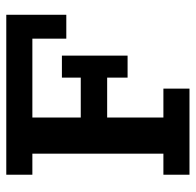

<svg xmlns="http://www.w3.org/2000/svg" viewBox="-26 -597 623 611"><g transform="rotate(-90 285.5 -291.5)"><path d="M35 0V-83H102V-500H35V-583H544V-392H468V-500H217V-346H344V-406H414V-197H344V-262H217V-83H309V0Z"/></g></svg>

Font: Rokkitt SemiBold
Style: Regular
Weight: 600
Designer: Vernon Adams
Foundry: Vernon Adams
Version: Version 3.103